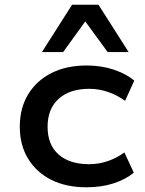

<svg xmlns="http://www.w3.org/2000/svg" viewBox="-20 -786 615 815"><path d="M347 9Q261 9 198 -22.5Q135 -54 99.5 -112Q64 -170 64 -248Q64 -327 99.5 -385.5Q135 -444 198.5 -476Q262 -508 348 -508Q410 -508 462.5 -490.5Q515 -473 550 -444L511 -358Q478 -382 439 -395.5Q400 -409 359 -409Q276 -409 229 -366.5Q182 -324 182 -248Q182 -171 229 -130Q276 -89 358 -89Q400 -89 438.5 -102.5Q477 -116 508 -139L548 -53Q513 -24 461.5 -7.5Q410 9 347 9ZM158 -565 286 -766H398L526 -565H437L342 -695L248 -565Z"/></svg>

Font: Nunito Sans 7pt SemiExpanded SemiBold
Style: Regular
Weight: 600
Width: 6
Designer: Vernon Adams
Foundry: Vernon Adams
Version: Version 3.101;gftools[0.9.27]